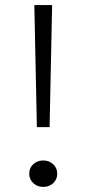

<svg xmlns="http://www.w3.org/2000/svg" viewBox="-20 -720 340 755"><path d="M125 -220 115 -700H185L175 -220ZM150 15Q127 15 111 0.2Q95 -14.5 95 -37Q95 -52 102.2 -63.8Q109.5 -75.5 122 -82.2Q134.5 -89 150 -89Q173.5 -89 189.2 -74.2Q205 -59.5 205 -37Q205 -22 197.8 -10.2Q190.5 1.5 178 8.2Q165.5 15 150 15Z"/></svg>

Font: Geologica Roman Thin
Style: Regular
Weight: 250
Designer: Sindre Bremnes, Frode Helland
Foundry: Monokrom Skriftforlag AS
Version: Version 1.010;gftools[0.9.28]